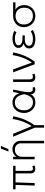

<svg xmlns="http://www.w3.org/2000/svg" viewBox="1616 -2408 1002 4274"><g transform="rotate(-90 2117.0 -271.0)"><path d="M494 14Q472.5 14 454.2 7.8Q436 1.5 422.5 -11Q409 -23.5 401.5 -43.2Q394 -63 394 -90V-426H194L179 0H123L138 -426H41V-480H563V-426H450V-128Q450 -78.5 460 -59.2Q470 -40 500 -40Q514.5 -40 529 -43.5Q543.5 -47 556 -53L571 -3Q554 4.5 533.8 9.2Q513.5 14 494 14Z M1064 210V-306Q1064 -366 1024.5 -403.5Q985 -441 919 -441Q876 -441 840.8 -421.5Q805.5 -402 784.8 -366.8Q764 -331.5 764 -285V0H708V-480H764V-408Q797 -454.5 840.5 -474.8Q884 -495 929 -495Q992.5 -495 1035 -469Q1077.5 -443 1098.8 -403.2Q1120 -363.5 1120 -323V210ZM881 -585 946 -752H1006L935 -585Z M1412 210V3L1211 -480H1276L1452 -52H1437Q1471.5 -101.5 1504.5 -166.5Q1537.5 -231.5 1564.2 -312.5Q1591 -393.5 1605.5 -490L1665.5 -477.5Q1638 -329.5 1585.8 -211.2Q1533.5 -93 1468 -6V210Z M1976 15Q1904 15 1850.8 -19.8Q1797.5 -54.5 1768.2 -112.5Q1739 -170.5 1739 -240Q1739 -292 1755.5 -338.2Q1772 -384.5 1803 -419.8Q1834 -455 1877 -475Q1920 -495 1973 -495Q2030 -495 2071.2 -474Q2112.5 -453 2139 -418.2Q2165.5 -383.5 2179 -342L2206 -480H2260L2217 -260Q2203 -189 2202.5 -143.2Q2202 -97.5 2213.5 -73.5Q2225 -49.5 2248.5 -43.5Q2272 -37.5 2306 -46L2315 4Q2270 19.5 2234.8 12.8Q2199.5 6 2178.8 -20Q2158 -46 2156 -88Q2130.5 -38.5 2086.8 -11.8Q2043 15 1976 15ZM1977 -39Q2035.5 -39 2070.8 -66Q2106 -93 2126 -137.2Q2146 -181.5 2158 -234Q2154 -249.5 2147.8 -274.8Q2141.5 -300 2129.8 -328.8Q2118 -357.5 2098.2 -383Q2078.5 -408.5 2048 -424.8Q2017.5 -441 1973 -441Q1920 -441 1881 -416.5Q1842 -392 1820.5 -346.8Q1799 -301.5 1799 -240Q1799 -148 1846.8 -93.5Q1894.5 -39 1977 -39Z M2537 14Q2506.5 14 2482.2 3Q2458 -8 2444 -31Q2430 -54 2430 -90V-480H2486V-128Q2486 -78.5 2498.8 -59.2Q2511.5 -40 2545 -40Q2556.5 -40 2569.8 -43.5Q2583 -47 2597 -53L2613 -3Q2594.5 4.5 2574.8 9.2Q2555 14 2537 14Z M2823 0 2644 -480H2710L2869.5 -37.5L2853.5 -50.5Q2890 -101 2924.2 -166.2Q2958.5 -231.5 2985.5 -312.5Q3012.5 -393.5 3027 -490L3087 -477.5Q3059.5 -329.5 3006 -210.5Q2952.5 -91.5 2881 0Z M3383.5 15Q3291.5 15 3233.5 -18.2Q3175.5 -51.5 3175.5 -125Q3175.5 -164 3197.8 -194.5Q3220 -225 3280.5 -246Q3226 -268 3206.8 -298.2Q3187.5 -328.5 3187.5 -360Q3187.5 -406 3216.2 -435.8Q3245 -465.5 3292 -479.8Q3339 -494 3393.5 -494Q3440 -494 3482.5 -484.5Q3525 -475 3565.5 -453L3536.5 -404Q3508 -423 3471.5 -431.5Q3435 -440 3390.5 -440Q3352.5 -440 3319.5 -432.8Q3286.5 -425.5 3266 -408.2Q3245.5 -391 3245.5 -361Q3245.5 -320 3284.2 -296Q3323 -272 3381.5 -272H3465.5V-220H3381.5Q3338.5 -220 3305.5 -210Q3272.5 -200 3254 -179.5Q3235.5 -159 3235.5 -128Q3235.5 -83 3275.8 -61Q3316 -39 3386.5 -39Q3438.5 -39 3482.5 -51.8Q3526.5 -64.5 3553.5 -89L3587.5 -43Q3543.5 -13 3492.8 1Q3442 15 3383.5 15Z M3899.5 15Q3827 15 3770.5 -19.8Q3714 -54.5 3681.8 -112.5Q3649.5 -170.5 3649.5 -240Q3649.5 -293.5 3668 -337.8Q3686.5 -382 3720 -413.8Q3753.5 -445.5 3798.8 -462.8Q3844 -480 3897.5 -480H4202.5V-428H4039.5Q4093.5 -396 4117.5 -344Q4141.5 -292 4141.5 -234Q4141.5 -182 4123.8 -136.8Q4106 -91.5 4073.8 -57.5Q4041.5 -23.5 3997.2 -4.2Q3953 15 3899.5 15ZM3901.5 -39Q3956 -39 3996.8 -61.8Q4037.5 -84.5 4060 -127.5Q4082.5 -170.5 4082.5 -232Q4082.5 -324.5 4031.5 -375.2Q3980.5 -426 3896.5 -426Q3843.5 -426 3801.2 -405Q3759 -384 3734.2 -342.8Q3709.5 -301.5 3709.5 -240Q3709.5 -148 3762.8 -93.5Q3816 -39 3901.5 -39Z"/></g></svg>

Font: Geologica Cursive Thin
Style: Regular
Weight: 250
Designer: Sindre Bremnes, Frode Helland
Foundry: Monokrom Skriftforlag AS
Version: Version 1.010;gftools[0.9.28]